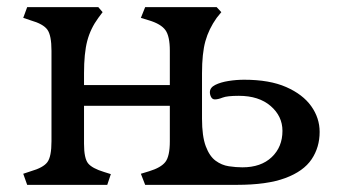

<svg xmlns="http://www.w3.org/2000/svg" viewBox="-20 -517 959 537"><path d="M56 0 45 -31 66 -38Q101 -48 112.5 -63.5Q124 -79 124 -122V-375Q124 -418 112.5 -434Q101 -450 66 -460L45 -467L56 -497H255L267 -483L255 -467Q233 -437 224 -402.5Q215 -368 215 -312V-279H455V-375Q455 -416 442.5 -433Q430 -450 397 -460L374 -467L386 -497H586L599 -483L586 -467Q564 -436 554.5 -402Q545 -368 545 -312V-185Q545 -136 555.5 -108Q566 -80 583 -67.5Q600 -55 620 -52Q640 -49 658 -49Q710 -49 740 -77.5Q770 -106 770 -151Q770 -192 737 -220.5Q704 -249 648 -249Q615 -249 602.5 -244Q590 -239 581 -239Q574 -239 570.5 -245.5Q567 -252 567 -259Q567 -272 582 -279.5Q597 -287 619 -290.5Q641 -294 663 -294Q734 -294 780.5 -273.5Q827 -253 850.5 -220Q874 -187 874 -148Q874 -105 851.5 -71.5Q829 -38 778 -19Q727 0 643 0H386L374 -31L397 -38Q430 -48 442.5 -64Q455 -80 455 -122V-221H215V-115Q215 -74 226.5 -60Q238 -46 271 -36L290 -30L280 0Z"/></svg>

Font: Gabriela
Style: Regular
Weight: 400
Designer: Eduardo Rodriguez Tunni
Foundry: Eduardo Rodriguez Tunni
Version: Version 2.001;gftools[0.9.26]